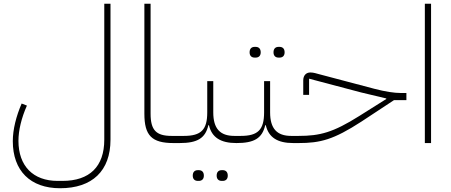

<svg xmlns="http://www.w3.org/2000/svg" viewBox="-20 -760 2397 1020"><path d="M299 240C470 240 567 148 567 -18V-740H534V-18C534 125 456 201 312 201H286C156 201 78 122 78 -12C78 -67 94 -134 123 -199L95 -210C66 -143 48 -72 48 -10C48 147 141 240 299 240Z M902 0H934L946 -12V-38H892C810 -38 780 -68 780 -156V-740H747V-156C747 -40 786 0 902 0Z M1158 201H1163C1179 201 1190 192 1190 173C1190 153 1179 144 1163 144H1158C1142 144 1131 153 1131 173C1131 192 1142 201 1158 201ZM1031 201H1036C1052 201 1063 192 1063 173C1063 153 1052 144 1036 144H1031C1015 144 1004 153 1004 173C1004 192 1015 201 1031 201ZM934 0C1028 0 1071 -25 1087 -95H1090C1105 -30 1152 0 1236 0L1248 -12V-38H1225C1149 -38 1113 -77 1113 -163V-329H1081V-163C1081 -71 1049 -38 957 -38H946L934 -26Z M1460 -454H1465C1481 -454 1492 -463 1492 -482C1492 -502 1481 -511 1465 -511H1460C1444 -511 1433 -502 1433 -482C1433 -463 1444 -454 1460 -454ZM1333 -454H1338C1354 -454 1365 -463 1365 -482C1365 -502 1354 -511 1338 -511H1333C1317 -511 1306 -502 1306 -482C1306 -463 1317 -454 1333 -454ZM1236 0C1330 0 1373 -25 1389 -95H1392C1407 -30 1454 0 1538 0L1550 -12V-38H1527C1451 -38 1415 -77 1415 -163V-329H1383V-163C1383 -71 1351 -38 1259 -38H1248L1236 -26Z M1538 0H1566C1682 0 1752 -18 1900 -114L2073 -228H2139V-266H2108C2075 -266 2027 -273 1970 -288L1671 -367C1644 -375 1635 -375 1629 -375C1606 -375 1591 -359 1591 -333V-256H1622V-342L1898 -269L2032 -237V-234L1889 -144C1749 -56 1680 -38 1566 -38H1550L1538 -26Z M2237 0H2270V-740H2237Z"/></svg>

Font: IBM Plex Arabic ExtraLight
Style: Regular
Weight: 200
Designer: Mike Abbink, Paul van der Laan, Pieter van Rosmalen, Wael Morcos, Khajak Apelian
Foundry: Bold Monday
Version: Version 1.0